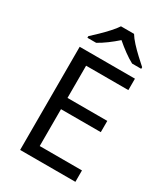

<svg xmlns="http://www.w3.org/2000/svg" viewBox="-222 -1023 985 1124"><g transform="rotate(30 271.0 -461.0)"><path d="M477.5 -77.1V0H104V-697.3H477.5V-620.1H191.9V-402.3H460.9V-326.2H191.9V-77.1ZM253.4 -921.9H341.8Q355 -899.9 379.6 -873Q404.3 -846.2 431.9 -820.6Q459.5 -794.9 480.5 -776.4V-765.6H418.9Q389.6 -781.2 358.2 -804.2Q326.7 -827.1 296.4 -853.5Q266.6 -827.1 235.8 -804.4Q205.1 -781.7 175.8 -765.6H116.7V-776.4Q137.7 -795.4 164.1 -821Q190.4 -846.7 214.8 -873.3Q239.3 -899.9 253.4 -921.9Z"/></g></svg>

Font: Lunasima
Style: Regular
Weight: 400
Designer: The DocRepair Project, Monotype Design Team
Foundry: Google
Version: Version 2.009